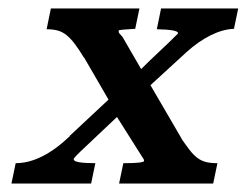

<svg xmlns="http://www.w3.org/2000/svg" viewBox="-20 -433 582 453"><path d="M409 -105 408 -106Q419 -90 427.5 -79Q436 -68 445 -61Q454 -54 465 -51Q476 -48 493 -48L483 0H261L271 -48Q318 -48 320 -53Q320 -54 319.5 -56Q319 -58 316 -62L256 -157L183 -88Q154 -61 154 -58Q154 -58 154 -57Q154 -48 205 -48L195 0H7L17 -48Q78 -48 145 -112H144L236 -198L178 -298V-297Q166 -317 156 -330Q146 -343 136.5 -350.5Q127 -358 116 -361Q105 -364 90 -364L100 -413H309L299 -365Q260 -363 260 -361Q260 -356 261 -355L269 -346L313 -270Q333 -290 355.5 -311Q378 -332 396 -350Q400 -354 400 -354Q400 -354 400 -355Q400 -363 350 -364L360 -413H542L532 -365Q506 -364 477.5 -350Q449 -336 420 -310L335 -232Z"/></svg>

Font: New Athena Unicode
Style: Bold Italic
Weight: 700
Designer: J. Rusten 1997; rev. by R. Hancock 2001, 2002, rev. by D. Mastronarde 2002-2021
Foundry: Society for Classical Studies (formerly American Philological Association)
Version: Version 5.008